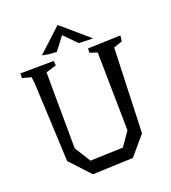

<svg xmlns="http://www.w3.org/2000/svg" viewBox="-159 -1012 1015 1140"><g transform="rotate(-20 348.0 -442.5)"><path d="M30 0ZM662 -673 607 -654 588 -119 487 0 231 10 114 -116 91 -614 86 -656 30 -671 31 -700 242 -702 245 -673 179 -653 182 -172 245 -71 452 -78 513 -165 505 -660 458 -675 459 -702 666 -709ZM338 -894 508 -748 458 -749 418 -751 341 -829 278 -746 231 -749 188 -757 337 -895H338Z"/></g></svg>

Font: Underdog
Style: Regular
Weight: 400
Designer: Sergey Steblina
Foundry: Sergey Steblina, Jovanny Lemonad
Version: Version 1.001; ttfautohint (v0.9)